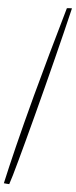

<svg xmlns="http://www.w3.org/2000/svg" viewBox="-109 -798 437 1111"><g transform="rotate(5 110.0 -242.5)"><path d="M-10.5 280Q-15 280 -26.2 279Q-37.5 278 -42 277.5Q-23 191 9.5 59Q42 -73 87.5 -243Q118.5 -358 155 -488.8Q191.5 -619.5 233 -763Q236.5 -764 241.2 -764.2Q246 -764.5 251.5 -764.8Q257 -765 262.5 -765Q248.5 -706 230 -630.5Q211.5 -555 190.2 -470.5Q169 -386 146.5 -298.5Q124 -211 102 -127.2Q80 -43.5 60.5 29.5Q44 91 30 141.8Q16 192.5 5.8 228Q-4.5 263.5 -10.5 280Z"/></g></svg>

Font: Grandstander Thin
Style: Italic
Weight: 100
Italic angle: -15°
Designer: Tyler Finck
Foundry: Etcetera Type Co
Version: Version 1.200